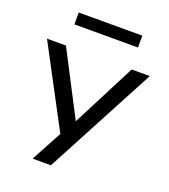

<svg xmlns="http://www.w3.org/2000/svg" viewBox="-155 -804 963 1095"><g transform="rotate(20 326.0 -256.5)"><path d="M171 180 289 -39V27L14 -491H129L338 -88H321L528 -491H638L282 180ZM133 -621V-693H519V-621Z"/></g></svg>

Font: Nunito Sans 10pt Expanded Medium
Style: Regular
Weight: 500
Width: 7
Designer: Vernon Adams
Foundry: Vernon Adams
Version: Version 3.101;gftools[0.9.27]